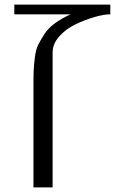

<svg xmlns="http://www.w3.org/2000/svg" viewBox="-20 -812 602 832"><path d="M458 -792V-750Q430.7 -750 390.1 -738.3Q349.6 -726.6 308.1 -707Q266.6 -687.5 237.3 -654.8Q208 -622.1 208 -585V0H125V-449.2Q125 -488.3 126 -507.8Q127 -527.3 130.9 -561.5Q134.8 -595.7 145 -616.7Q155.3 -637.7 172.4 -664.1Q189.5 -690.4 218.3 -711.4Q247.1 -732.4 286.1 -750H42V-792Z"/></svg>

Font: wanta
Style: Medium
Weight: 500
Version: Version 0.91